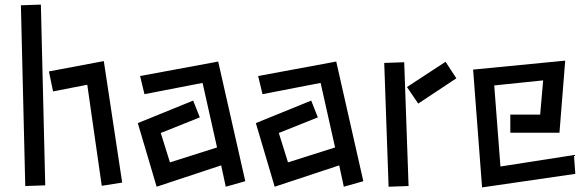

<svg xmlns="http://www.w3.org/2000/svg" viewBox="-20 -789 2547 836"><path d="M71 -766 158 -769 177 18 90 21ZM360 -420 211 -391 193 -478 432 -523 512 6 423 20Z M943 -69 662 24 580 -253 821 -351 850 -278 680 -210 720 -82 925 -147 862 -428 609 -379 590 -458 930 -521 1048 0 963 24Z M1457 -69 1176 24 1094 -253 1335 -351 1364 -278 1194 -210 1234 -82 1439 -147 1376 -428 1123 -379 1104 -458 1444 -521 1562 0 1477 24Z M1752 -410 1920 -520 1967 -448 1801 -338ZM1653 -515 1740 -518 1759 21 1672 24Z M2040 -486 2441 -525 2416 -211H2202V-290H2332L2345 -439L2132 -417L2159 -64L2479 -114L2485 -32L2079 27Z"/></svg>

Font: Stick
Style: Regular
Weight: 400
Designer: Fontworks Inc.
Foundry: Fontworks Inc.
Version: Version 1.100